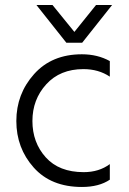

<svg xmlns="http://www.w3.org/2000/svg" viewBox="-20 -732 512 764"><path d="M307 -562H244L125 -712H189L276 -605L362 -712H426ZM306 12Q183 12 114 -65.5Q45 -143 45 -250.5Q45 -358 115.5 -437Q186 -516 306 -516Q368 -516 417 -489V-427Q372 -457 312 -457Q219 -457 164 -396.5Q109 -336 109 -250.5Q109 -165 162 -106Q215 -47 313 -47Q374 -47 417 -79V-17Q374 12 306 12Z"/></svg>

Font: Hind Kochi Light
Style: Regular
Weight: 300
Designer: Dhruvi Tolia
Foundry: Indian Type Foundry
Version: Version 0.702;PS 1.0;hotconv 1.0.81;makeotf.lib2.5.63406